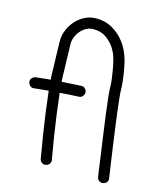

<svg xmlns="http://www.w3.org/2000/svg" viewBox="-115 -820 801 943"><g transform="rotate(15 285.5 -348.5)"><path d="M464.8 -426.8Q464.8 -415 467.8 -386.2Q470.7 -357.4 475.6 -317.9Q480.5 -278.3 486.8 -232.4Q493.2 -186.5 499.5 -141.6Q505.9 -96.7 511.7 -56.6Q517.6 -16.6 521.5 10.7Q521.5 21.5 514.6 28.8Q507.8 36.1 494.1 38.1Q483.4 38.1 476.1 31.7Q468.8 25.4 466.8 14.6Q465.8 10.7 461.9 -19.5Q458 -49.8 451.7 -93.8Q445.3 -137.7 438 -189.9Q430.7 -242.2 424.3 -290Q418 -337.9 414.1 -375Q410.2 -412.1 410.2 -426.8Q410.2 -446.3 407.2 -468.8Q404.3 -491.2 400.9 -510.3Q397.5 -529.3 394.5 -543L391.6 -555.7Q391.6 -557.6 385.3 -577.6Q378.9 -597.7 363.8 -620.6Q348.6 -643.6 322.8 -662.1Q296.9 -680.7 257.8 -680.7Q224.6 -680.7 197.3 -653.3Q183.6 -638.7 175.3 -620.1Q167 -601.6 167 -582L170.9 -441.4Q170.9 -430.7 171.4 -417.5Q171.9 -404.3 172.9 -390.6Q219.7 -393.6 272.5 -396.5Q284.2 -396.5 291.5 -388.7Q298.8 -380.9 299.8 -369.1Q299.8 -358.4 292 -350.1Q284.2 -341.8 273.4 -341.8Q222.7 -339.8 177.7 -335.9Q183.6 -283.2 191.4 -225.6Q199.2 -168 207 -119.1Q214.8 -70.3 220.7 -38.1Q226.6 -5.9 226.6 -2.9Q226.6 6.8 219.7 14.6Q212.9 22.5 199.2 24.4Q189.5 24.4 181.6 18.1Q173.8 11.7 171.9 2Q171.9 -2 166 -34.7Q160.2 -67.4 152.3 -115.7Q144.5 -164.1 136.7 -221.7Q128.9 -279.3 123 -332Q90.8 -329.1 70.3 -326.7Q49.8 -324.2 46.9 -324.2Q36.1 -324.2 28.8 -331.5Q21.5 -338.9 19.5 -351.6Q19.5 -362.3 26.4 -369.6Q33.2 -377 43.9 -378.9Q44.9 -378.9 64.9 -381.3Q85 -383.8 118.2 -386.7Q117.2 -401.4 116.7 -415Q116.2 -428.7 116.2 -440.4L112.3 -583Q112.3 -611.3 124.5 -640.1Q136.7 -668.9 158.2 -691.4Q202.1 -735.4 257.8 -735.4Q301.8 -735.4 335 -717.3Q368.2 -699.2 391.1 -673.3Q414.1 -647.5 427.2 -618.7Q440.4 -589.8 445.3 -568.4Q445.3 -567.4 448.7 -553.2Q452.1 -539.1 455.6 -518.6Q459 -498 461.9 -473.1Q464.8 -448.2 464.8 -426.8Z"/></g></svg>

Font: Coming Soon
Style: Regular
Weight: 400
Designer: Dathan Boardman
Foundry: Open Window
Version: Version 1.002